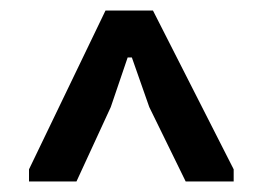

<svg xmlns="http://www.w3.org/2000/svg" viewBox="-20 -720 498 364"><path d="M332 -376 263 -517 230 -611H222L190 -517L125 -376H35V-399L180 -700H270L423 -399V-376Z"/></svg>

Font: AR One Sans Medium
Style: Regular
Weight: 500
Designer: Niteesh Yadav
Foundry: Niteesh Yadav
Version: Version 1.001;gftools[0.9.33]